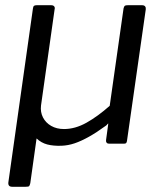

<svg xmlns="http://www.w3.org/2000/svg" viewBox="-20 -550 619 735"><path d="M225 -56Q268 -56 311.5 -80.5Q355 -105 400 -145L453 -518Q455 -526 458 -528Q461 -530 469 -530H524Q532 -530 535.5 -525.5Q539 -521 538 -514L466 -10Q465 -5 463 -2.5Q461 0 455 0H397Q391 0 388 -4Q385 -8 386 -14L394 -73Q395 -78 393.5 -77Q392 -76 387 -70Q350 -43 320.5 -26.5Q291 -10 266 -1.5Q241 7 215 8Q184 9 161 3Q138 -3 120 -20L96 151Q94 160 91.5 162.5Q89 165 78 165H27Q18 165 14.5 160.5Q11 156 12 148L106 -517Q107 -525 110 -527.5Q113 -530 120 -530H176Q184 -530 187.5 -525.5Q191 -521 189 -514L137 -146Q134 -121 144.5 -100.5Q155 -80 176 -68Q197 -56 225 -56Z"/></svg>

Font: Libre Franklin
Style: Italic
Weight: 400
Italic angle: -8°
Designer: Pablo Impallari, Rodrigo Fuenzalida, Nhung Nguyen
Foundry: Impallari Type
Version: Version 3.000